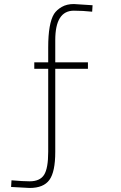

<svg xmlns="http://www.w3.org/2000/svg" viewBox="-20 -693 600 952"><path d="M254 60Q254 159 225 199Q196 239 127 239L35 234L37 201Q95 206 127 206Q178 206 198.5 174Q219 142 219 60V-352H150V-384H219V-458Q219 -577 248 -624Q261 -644 286 -658.5Q311 -673 346 -673L439 -667L437 -635Q391 -640 346 -640Q254 -640 254 -494V-384H416V-352H254Z"/></svg>

Font: Titillium Web ExtraLight
Style: Regular
Weight: 275
Version: Version 1.002;PS 57.000;hotconv 1.0.70;makeotf.lib2.5.55311